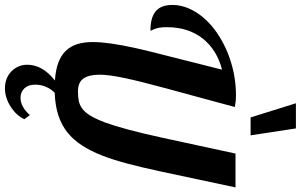

<svg xmlns="http://www.w3.org/2000/svg" viewBox="-252 -794 1254 801"><g transform="rotate(90 375.5 -393.0)"><path d="M405.3 -1000H510.3L539.1 -811H464.4ZM272.9 187.5Q259.3 174.8 252 157.7Q244.6 140.6 244.6 121.1Q244.6 56.6 310.5 5.4Q266.1 2.4 235.6 -9Q205.1 -20.5 185.5 -41Q149.9 -78.6 149.9 -151.9Q149.9 -217.3 174.8 -329.6Q186.5 -382.8 201.2 -438.5L231.9 -560.1L265.1 -691.9Q182.6 -670.4 135.7 -611.8Q87.9 -551.3 87.9 -461.9Q87.9 -428.7 95.2 -411.1Q96.7 -405.8 100.1 -400.4Q102.1 -397 102.1 -393.1Q49.8 -393.1 23.4 -413.6Q-4.9 -435.5 -4.9 -484.9Q-4.9 -519 9.5 -552.7Q23.9 -586.4 50.3 -616.7Q75.7 -646 111.1 -670.4Q146.5 -694.8 189 -712.9Q277.8 -750 373 -750Q385.7 -750 395.5 -749Q405.3 -748 420.9 -745.1Q391.1 -635.7 378.9 -589.8L344.7 -464.4Q312 -343.3 300.8 -288.6Q286.1 -220.7 286.1 -181.2Q286.1 -136.2 302.2 -113.5Q318.4 -90.8 355 -90.8Q379.4 -90.8 396 -94.2Q412.6 -97.7 427.2 -108.4Q442.9 -119.6 456.8 -142.3Q470.7 -165 485.4 -203.6Q513.7 -280.8 548.3 -439L615.2 -748H756.3L689.9 -436Q672.4 -354.5 656.7 -295.9Q641.1 -237.3 623.5 -191.9Q604 -142.1 580.1 -106Q556.2 -69.8 525.9 -45.9Q494.6 -21.5 454.3 -8.5Q414.1 4.4 361.8 6.3Q345.7 21.5 336.7 42.7Q327.6 64 327.6 87.9Q327.6 115.7 342.8 132.3Q357.9 148.9 382.8 148.9Q401.4 148.9 419.7 138.9Q438 128.9 454.6 109.9L471.7 132.8Q457 166 418.9 190.4Q401.4 201.7 381.8 207.8Q362.3 213.9 343.8 213.9Q300.8 213.9 272.9 187.5Z"/></g></svg>

Font: Pattaya
Style: Regular
Weight: 400
Designer: Pablo Impallari / Thai characters Designed by Thanarat Vachiruckul and Suppakit Chalermlarp
Foundry: Pablo Impallari
Version: Version 2.001